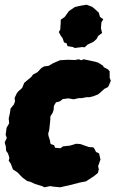

<svg xmlns="http://www.w3.org/2000/svg" viewBox="-20 -772 491 816"><path d="M169 24 159 19 129 10 110 1 95 -3 76 -17 66 -27 56 -38 35 -52 26 -76 17 -89 20 -101 14 -120 6 -131 5 -148 0 -167 9 -186 4 -199 8 -229 19 -248 17 -268 22 -291 25 -311 39 -328 44 -342 42 -355 50 -373 57 -383 74 -398 83 -420 96 -431 113 -445 120 -455 139 -465 156 -483 168 -490 186 -492 205 -503 235 -516 267 -518 298 -517 315 -520 325 -516 336 -520 355 -516 383 -510 397 -506 419 -492 420 -487 439 -477 446 -469V-442L451 -429L444 -412L439 -402L423 -394L408 -380L397 -371L377 -363L361 -359H348L328 -355H315L293 -350L270 -354L256 -352L247 -351L234 -341L218 -337L209 -322L208 -306L204 -293L194 -277V-265L191 -236L189 -218L185 -205L186 -195L192 -176L195 -160L210 -155L214 -144L237 -142L248 -150L266 -152L277 -153L303 -161L320 -160L338 -154L358 -147L376 -146L382 -139L388 -126L401 -120L407 -94L397 -66L400 -52L396 -37L379 -23L345 -1L323 3L295 10L272 16L253 20L236 24L206 21L193 19ZM298 -568 290 -572 267 -576 263 -588 252 -592 246 -610 239 -619 230 -636 236 -646 238 -674V-688L255 -700L273 -725L298 -742L319 -747L348 -752L372 -743L385 -732L400 -718L405 -700L419 -690L411 -677L409 -652L414 -632L397 -619L391 -607L377 -594L353 -583L340 -571L329 -572Z"/></svg>

Font: Winky Rough ExtraBold
Style: Italic
Weight: 800
Italic angle: -8.97852°
Designer: Simon Atzbach
Foundry: typofactur
Version: Version 1.206; ttfautohint (v1.8.4.7-5d5b)